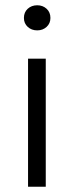

<svg xmlns="http://www.w3.org/2000/svg" viewBox="-20 -705 279 725"><path d="M120.6 -685.1Q141.6 -685.1 156 -671.9Q170.4 -658.7 170.4 -637.2Q170.4 -616.7 156 -603.5Q141.6 -590.3 120.6 -590.3Q99.1 -590.3 84.7 -603.5Q70.3 -616.7 70.3 -637.2Q70.3 -658.7 84.7 -671.9Q99.1 -685.1 120.6 -685.1ZM152.8 -483.4V0H85.9V-483.4Z"/></svg>

Font: Varta
Style: Light
Weight: 300
Designer: Joana Correia, Viktoriya Grabowska, Eben Sorkin
Foundry: Sorkin Type
Version: Version 1.002; ttfautohint (v1.3) -l 8 -r 24 -G 200 -x 12 -H